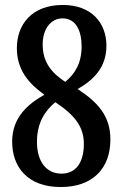

<svg xmlns="http://www.w3.org/2000/svg" viewBox="-20 -744 494 774"><path d="M225 10C352 10 425 -63 425 -182C425 -275 376 -331 293 -385C358 -422 409 -473 409 -559C409 -654 347 -724 233 -724C108 -724 48 -645 48 -550C48 -463 94 -409 159 -362C93 -325 29 -271 29 -173C29 -72 90 10 225 10ZM243 -414C190 -449 152 -491 152 -565C152 -627 185 -670 232 -670C286 -670 309 -620 309 -557C309 -489 282 -446 243 -414ZM228 -44C168 -44 129 -91 129 -172C129 -250 162 -298 203 -332C283 -279 318 -232 318 -164C318 -85 283 -44 228 -44Z"/></svg>

Font: Noto Serif Sinhala ExtraCondensed SemiBold
Style: Regular
Weight: 600
Width: 2
Designer: Jelle Bosma - Monotype Design Team
Foundry: Monotype Imaging Inc.
Version: Version 2.007